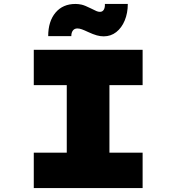

<svg xmlns="http://www.w3.org/2000/svg" viewBox="-20 -952 893 972"><path d="M151 0V-179H318V-521H151V-700H702V-521H534V-179H702V0ZM505 -768Q488 -768 470 -773Q452 -778 426 -790Q407 -799 394.5 -803.5Q382 -808 372 -808Q357 -808 349 -797.5Q341 -787 341 -769H224Q224 -844 261 -888Q298 -932 362 -932Q377 -932 393 -928.5Q409 -925 441 -909Q459 -900 468 -896Q477 -892 486 -892Q499 -892 505.5 -903Q512 -914 511 -932H627Q627 -886 611.5 -848.5Q596 -811 568.5 -789.5Q541 -768 505 -768Z"/></svg>

Font: Lexend Mega Black
Style: Regular
Weight: 900
Version: Version 1.007